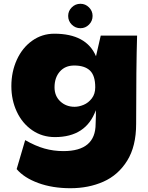

<svg xmlns="http://www.w3.org/2000/svg" viewBox="-20 -734 784 1014"><path d="M512 -546H704Q699 -382 699 -80Q699 39 651.5 115Q604 191 526 225.5Q448 260 352 260Q257 260 182 232.5Q107 205 68 159L113 6Q167 37 215 50.5Q263 64 315 64Q485 64 485 -80Q485 -101 486 -110Q486 -116 486.5 -126Q487 -136 486 -152Q435 -10 270 -10Q203 -10 150.5 -46Q98 -82 69 -143.5Q40 -205 40 -279Q40 -355 69 -418.5Q98 -482 150 -519Q202 -556 267 -556Q436 -556 487 -437ZM483 -273Q483 -335 455 -361.5Q427 -388 372 -388Q324 -388 296 -356Q268 -324 268 -273Q268 -227 298.5 -198.5Q329 -170 374 -170Q397 -170 422 -180.5Q447 -191 465 -214.5Q483 -238 483 -273ZM340 -650Q340 -676 359 -695Q378 -714 405 -714Q431 -714 450 -695Q469 -676 469 -650Q469 -623 450 -604Q431 -585 405 -585Q378 -585 359 -604Q340 -623 340 -650Z"/></svg>

Font: Dela Gothic One
Style: Regular
Weight: 400
Designer: aratakana
Foundry: aratakana
Version: Version 1.004